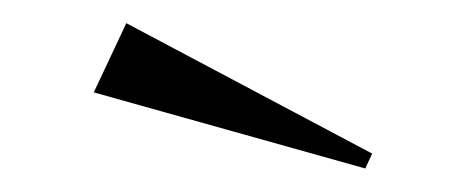

<svg xmlns="http://www.w3.org/2000/svg" viewBox="-20 -659 405 164"><path d="M60.1 -580.1 87.9 -639.2 297.9 -527.8 292 -515.1Z"/></svg>

Font: Halibut Exp Thin
Style: Regular
Weight: 250
Width: 7
Designer: Matteo Maggi
Foundry: Collletttivo
Version: Version 3.080 | FøM Fix